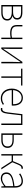

<svg xmlns="http://www.w3.org/2000/svg" viewBox="2085 -2665 593 4803"><g transform="rotate(90 2381.5 -263.5)"><path d="M105 -527H290Q376 -527 423 -495.5Q470 -464 470 -397Q470 -346 444.5 -319.5Q419 -293 383 -282V-278Q404 -273 423.5 -264Q443 -255 459 -239.5Q475 -224 484.5 -202Q494 -180 494 -150Q494 -73 441.5 -36.5Q389 0 296 0H105ZM271 -294Q358 -294 395 -321Q432 -348 432 -395Q432 -443 396.5 -468.5Q361 -494 281 -494H141V-294ZM285 -32Q457 -32 457 -151Q457 -205 410.5 -233Q364 -261 276 -261H141V-32Z M923 -234Q906 -231 893.5 -228.5Q881 -226 869 -224.5Q857 -223 843 -222Q829 -221 810 -221Q706 -221 656 -260.5Q606 -300 606 -388V-527H641V-388Q641 -315 683 -284.5Q725 -254 816 -254Q845 -254 869 -257Q893 -260 923 -267V-527H958V0H923Z M1168 -527H1204V-249Q1204 -205 1202.5 -154Q1201 -103 1199 -49H1204Q1221 -74 1242 -106.5Q1263 -139 1280 -164L1528 -527H1564V0H1528V-277Q1528 -322 1530 -373Q1532 -424 1534 -478H1529L1452 -363L1204 0H1168Z M1891 -494H1698V-527H2120V-494H1926V0H1891Z M2437 13Q2387 13 2343 -6Q2299 -25 2266.5 -60Q2234 -95 2215 -146Q2196 -197 2196 -262Q2196 -326 2215 -377.5Q2234 -429 2265.5 -465Q2297 -501 2338 -520.5Q2379 -540 2423 -540Q2515 -540 2568.5 -477.5Q2622 -415 2622 -297Q2622 -289 2622 -280Q2622 -271 2620 -261H2234Q2234 -209 2248.5 -165Q2263 -121 2290 -88.5Q2317 -56 2354.5 -38Q2392 -20 2439 -20Q2484 -20 2519 -33Q2554 -46 2584 -68L2600 -37Q2570 -19 2532.5 -3Q2495 13 2437 13ZM2587 -294Q2587 -402 2542.5 -454.5Q2498 -507 2423 -507Q2388 -507 2355.5 -492.5Q2323 -478 2297.5 -450.5Q2272 -423 2255 -383.5Q2238 -344 2234 -294Z M2715 13Q2703 13 2695 11.5Q2687 10 2679 7L2688 -28Q2693 -26 2698 -25Q2703 -24 2710 -24Q2743 -24 2763.5 -57.5Q2784 -91 2792 -162Q2803 -254 2814 -344.5Q2825 -435 2836 -527H3107V0H3071V-494H2864Q2854 -409 2844.5 -325.5Q2835 -242 2824 -156Q2814 -68 2786.5 -27.5Q2759 13 2715 13Z M3317 -527H3353V-311H3484Q3577 -311 3628.5 -272Q3680 -233 3680 -157Q3680 -80 3628.5 -40Q3577 0 3484 0H3317ZM3473 -33Q3559 -33 3600.5 -62Q3642 -91 3642 -157Q3642 -222 3600.5 -250.5Q3559 -279 3473 -279H3353V-33Z M4218 0H4179L4012 -259H3871V0H3835V-527H3871V-291H4011L4067 -426Q4082 -461 4095.5 -483.5Q4109 -506 4123 -518.5Q4137 -531 4151.5 -535.5Q4166 -540 4182 -540Q4197 -540 4205 -536L4196 -500Q4191 -502 4188.5 -502Q4186 -502 4180 -502Q4169 -502 4159 -499Q4149 -496 4139 -487Q4129 -478 4119 -460.5Q4109 -443 4097 -415L4039 -277Z M4445 13Q4414 13 4386.5 4.5Q4359 -4 4338 -21Q4317 -38 4305 -65Q4293 -92 4293 -130Q4293 -174 4313.5 -206.5Q4334 -239 4376 -263Q4418 -287 4483 -303Q4548 -319 4637 -329Q4638 -361 4633.5 -392.5Q4629 -424 4615 -449.5Q4601 -475 4575.5 -491Q4550 -507 4509 -507Q4481 -507 4455.5 -501Q4430 -495 4408 -485.5Q4386 -476 4368 -464.5Q4350 -453 4337 -443L4319 -472Q4331 -481 4350.5 -492.5Q4370 -504 4395 -514.5Q4420 -525 4449.5 -532.5Q4479 -540 4511 -540Q4557 -540 4588.5 -524Q4620 -508 4638.5 -480.5Q4657 -453 4665 -417Q4673 -381 4673 -341V0H4643L4638 -70H4635Q4594 -37 4546 -12Q4498 13 4445 13ZM4448 -20Q4496 -20 4540.5 -42Q4585 -64 4637 -109V-298Q4551 -289 4492.5 -274Q4434 -259 4398 -238.5Q4362 -218 4346 -191Q4330 -164 4330 -131Q4330 -101 4339.5 -79.5Q4349 -58 4365 -45Q4381 -32 4402.5 -26Q4424 -20 4448 -20Z"/></g></svg>

Font: SpoqaHanSansJP-Thin
Style: Regular
Weight: 250
Designer: [Source Han Sans]
Ryoko NISHIZUKA  (kana & ideographs); Paul D. Hunt (Latin, Greek & Cyrillic); Wenlong ZHANG  (bopomofo
Foundry: Spoqa (http://bi.spoqa.com)
Version: Version 1.002.20150607